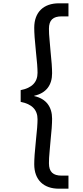

<svg xmlns="http://www.w3.org/2000/svg" viewBox="-20 -954 502 1161"><path d="M105 -409V-338C173 -325 207 -290 207 -233C207 -208 204 -164 197 -103C190 -38 187 10 187 39C187 135 245 187 336 187H394V108H353C301 108 276 86 276 33C276 14 277 -10 280 -39C283 -67 284 -86 285 -96C292 -160 295 -207 295 -236C295 -307 260 -357 187 -373V-375C260 -391 295 -440 295 -511C295 -540 292 -587 285 -651C284 -661 283 -680 280 -709C277 -737 276 -761 276 -780C276 -833 301 -855 353 -855H394V-934H336C245 -934 187 -882 187 -786C187 -757 190 -709 197 -644C204 -583 207 -539 207 -514C207 -457 173 -422 105 -409Z"/></svg>

Font: Poppins
Style: Regular
Weight: 400
Designer: Ninad Kale (Devanagari), Jonny Pinhorn (Latin)
Foundry: Indian Type Foundry
Version: 4.004